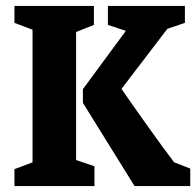

<svg xmlns="http://www.w3.org/2000/svg" viewBox="-20 -628 662 648"><path d="M28.8 0V-57.1L89.8 -80.1V-527.8L28.8 -550.8V-607.9H296.9V-543.9L236.8 -520V-87.9L298.8 -66.9V0ZM434.1 0Q276.9 -252.4 259.8 -280.8V-327.1L404.8 -523.9L344.2 -543.9V-607.9H604V-550.8L544.9 -530.8L390.1 -328.1Q420.9 -282.7 480.7 -199Q540.5 -115.2 567.9 -80.1L622.1 -59.1V0Z"/></svg>

Font: Grenze
Style: Bold
Weight: 700
Designer: Renata Polastri
Foundry: Omnibus-Type
Version: Version 1.002;PS 001.002;hotconv 1.0.88;makeotf.lib2.5.64775